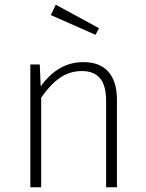

<svg xmlns="http://www.w3.org/2000/svg" viewBox="-20 -796 621 816"><path d="M477 -372V0H431V-366Q431 -432 405.5 -463Q380 -494 328 -494Q275 -494 233.5 -464.5Q192 -435 155 -381V0H109V-522H149L153 -429Q227 -532 334 -532Q405 -532 441 -490.5Q477 -449 477 -372ZM401 -676 386 -648 196 -732 217 -776Z"/></svg>

Font: FiraGO ExtraLight
Style: Regular
Weight: 200
Designer: bBox Type
Foundry: bBox Type GmbH
Version: Version 1.001